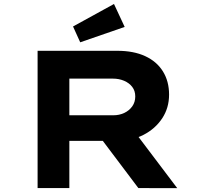

<svg xmlns="http://www.w3.org/2000/svg" viewBox="-20 -959 1058 979"><path d="M171.7 0V-700H577.8Q661.6 -700 720.6 -672.6Q779.5 -645.3 810.8 -594.9Q842.1 -544.4 842.1 -476.4Q842.1 -408.8 807 -355.6Q771.8 -302.4 712.1 -271.6Q652.4 -240.8 577.9 -240.8H333.6V0ZM685.5 0 447.5 -316 625.7 -341 883.7 0.4ZM333.6 -371.2H558.1Q588.1 -371.2 613.4 -383Q638.7 -394.9 654.2 -416.5Q669.7 -438.2 669.7 -467.2Q669.7 -495.9 654.2 -516Q638.7 -536.1 612.8 -547.1Q586.9 -558.1 556.4 -558.1H333.6ZM389 -743.3 352.4 -824 561.2 -938.7 615.7 -821.7Z"/></svg>

Font: Lexend Zetta
Style: Regular
Weight: 400
Designer: Bonnie Shaver-Troup, Thomas Jockin
Foundry: Lexend
Version: Version 1.007